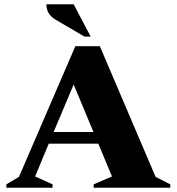

<svg xmlns="http://www.w3.org/2000/svg" viewBox="-20 -882 830 902"><path d="M10 0V-16L69 -51L334 -665H449L711 -51L780 -16V0H420V-16L506 -53L442 -207H209L145 -53L227 -16V0ZM232 -262H419L326 -485ZM377 -710 242 -789Q216 -805 207 -823Q198 -841 198 -862H326L406 -710Z"/></svg>

Font: Spectral ExtraBold
Style: Regular
Weight: 800
Designer: Jean-Baptiste Levee
Foundry: Production Type
Version: Version 2.001